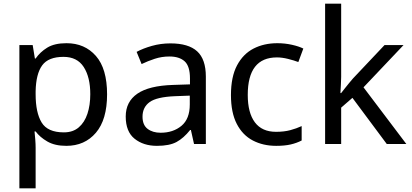

<svg xmlns="http://www.w3.org/2000/svg" viewBox="-20 -780 2230 1040"><path d="M340 -546Q439 -546 499.5 -477Q560 -408 560 -269Q560 -132 499.5 -61Q439 10 339 10Q277 10 236.5 -13.5Q196 -37 173 -68H167Q169 -51 171 -25Q173 1 173 20V240H85V-536H157L169 -463H173Q197 -498 236 -522Q275 -546 340 -546ZM324 -472Q242 -472 208.5 -426Q175 -380 173 -286V-269Q173 -170 205.5 -116.5Q238 -63 326 -63Q375 -63 406.5 -90Q438 -117 453.5 -163.5Q469 -210 469 -270Q469 -362 433.5 -417Q398 -472 324 -472Z M903 -545Q1001 -545 1048 -502Q1095 -459 1095 -365V0H1031L1014 -76H1010Q975 -32 936.5 -11Q898 10 830 10Q757 10 709 -28.5Q661 -67 661 -149Q661 -229 724 -272.5Q787 -316 918 -320L1009 -323V-355Q1009 -422 980 -448Q951 -474 898 -474Q856 -474 818 -461.5Q780 -449 747 -433L720 -499Q755 -518 803 -531.5Q851 -545 903 -545ZM929 -259Q829 -255 790.5 -227Q752 -199 752 -148Q752 -103 779.5 -82Q807 -61 850 -61Q918 -61 963 -98.5Q1008 -136 1008 -214V-262Z M1476 10Q1405 10 1349.5 -19Q1294 -48 1262.5 -109Q1231 -170 1231 -265Q1231 -364 1264 -426Q1297 -488 1353.5 -517Q1410 -546 1482 -546Q1523 -546 1561 -537.5Q1599 -529 1623 -517L1596 -444Q1572 -453 1540 -461Q1508 -469 1480 -469Q1322 -469 1322 -266Q1322 -169 1360.5 -117.5Q1399 -66 1475 -66Q1519 -66 1552.5 -75Q1586 -84 1614 -97V-19Q1587 -5 1554.5 2.5Q1522 10 1476 10Z M1828 -363Q1828 -347 1826.5 -321Q1825 -295 1824 -276H1828Q1834 -284 1846 -299Q1858 -314 1870.5 -329.5Q1883 -345 1892 -355L2063 -536H2166L1949 -307L2181 0H2075L1889 -250L1828 -197V0H1741V-760H1828Z"/></svg>

Font: Noto Sans Palmyrene
Style: Regular
Weight: 400
Designer: Monotype Design Team
Foundry: Monotype Imaging Inc.
Version: Version 2.001; ttfautohint (v1.8.4.7-5d5b)